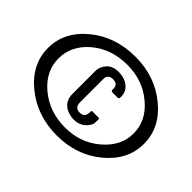

<svg xmlns="http://www.w3.org/2000/svg" viewBox="-139 -929 1191 1191"><g transform="rotate(45 456.5 -333.5)"><path d="M458 12C573 12 672 -22 754 -90C836 -158 877 -239 877 -334C877 -429 836 -510 753 -578C670 -646 572 -679 458 -679C340 -679 240 -645 159 -578C77 -511 35 -429 35 -334C35 -239 76 -158 159 -90C242 -22 342 12 458 12ZM458 -59C366 -59 288 -87 223 -141C159 -195 127 -259 127 -334C127 -409 159 -474 223 -528C288 -582 366 -608 458 -608C548 -608 625 -581 689 -527C754 -473 786 -409 786 -334C786 -259 753 -195 689 -141C626 -87 549 -59 458 -59ZM465 -132C508 -132 538 -155 553 -175C571 -200 570 -202 570 -237V-244C570 -247 567 -250 564 -250H508C504 -250 501 -247 501 -244V-237C501 -212 494 -189 458 -189C423 -189 414 -210 414 -237V-443C414 -463 426 -482 456 -482C487 -482 501 -469 501 -443V-432C501 -426 506 -421 512 -421H559C565 -421 570 -426 570 -432V-443C570 -501 517 -539 453 -539C416 -539 389 -529 371 -508C353 -487 344 -465 344 -443V-237C344 -168 399 -132 465 -132Z"/></g></svg>

Font: DIN Rundschrift
Style: Breit
Weight: 400
Width: 7
Version: Version 1.027